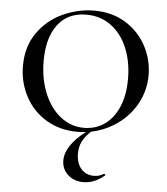

<svg xmlns="http://www.w3.org/2000/svg" viewBox="-60 -689 886 1018"><g transform="rotate(5 383.0 -180.5)"><path d="M380 126Q380 176 405.5 206.5Q431 237 476 237Q490 237 504 232.5Q518 228 526 222H528Q531 222 533.5 225Q536 228 533 230Q480 275 422 275Q371 275 338.5 245Q306 215 306 169Q306 91 412 9Q390 12 366 12Q273 12 200.5 -31.5Q128 -75 88.5 -149.5Q49 -224 49 -312Q49 -415 101 -488.5Q153 -562 234.5 -599Q316 -636 401 -636Q496 -636 568 -591.5Q640 -547 678.5 -474Q717 -401 717 -319Q717 -240 680.5 -171.5Q644 -103 580.5 -57Q517 -11 439 5Q407 35 393.5 63Q380 91 380 126ZM400 -12Q460 -12 507.5 -44.5Q555 -77 582.5 -140Q610 -203 610 -290Q610 -382 579.5 -455Q549 -528 492.5 -569.5Q436 -611 361 -611Q263 -611 209.5 -541Q156 -471 156 -348Q156 -253 187.5 -176Q219 -99 274.5 -55.5Q330 -12 400 -12Z"/></g></svg>

Font: Cormorant SC SemiBold
Style: Regular
Weight: 600
Designer: Christian Thalmann (Catharsis Fonts)
Version: Version 3.000